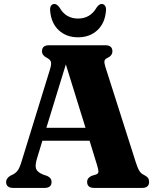

<svg xmlns="http://www.w3.org/2000/svg" viewBox="-20 -922 766 942"><path d="M233 -29.5Q233 0 198.5 0H45Q10 0 10 -29.5Q10 -46.5 30 -59.5L43.5 -66Q57.5 -73 67.2 -86.2Q77 -99.5 87 -133.5L225.5 -582.5Q233 -607 229.8 -618.5Q226.5 -630 210.5 -638Q186 -650 186 -670.5Q186 -700 221 -700H496.5Q531.5 -700 531.5 -670.5Q531.5 -649 506.5 -637.5Q495 -632.5 492.8 -623.8Q490.5 -615 496.5 -595.5L645.5 -128Q655 -98 663.5 -84Q672 -70 687 -63.5Q701 -56 706.2 -48.8Q711.5 -41.5 711.5 -29.5Q711.5 0 677 0H442.5Q407.5 0 407.5 -29.5Q407.5 -49.5 430 -59.5L451.5 -66Q463 -70.5 463 -80.2Q463 -90 456 -112.5L419.5 -231.5H188L161.5 -144.5Q151 -110 157.2 -93.5Q163.5 -77 191.5 -65.5L211 -59Q233 -49 233 -29.5ZM207.5 -295H399.5L303 -606ZM363 -831Q423 -831 454 -885Q466.5 -902.5 478.5 -902.5Q489.5 -902.5 495.5 -893.5Q501.5 -884.5 500 -869.5Q495 -808 457.5 -773.5Q420 -739 363 -739Q306 -739 268.5 -773.5Q231 -808 226 -869.5Q224.5 -884.5 230.2 -893.5Q236 -902.5 247.5 -902.5Q259.5 -902.5 272 -885Q302.5 -831 363 -831Z"/></svg>

Font: Fraunces 72pt S050
Style: Bold
Weight: 700
Version: Version 1.000; ttfautohint (v1.8.3)